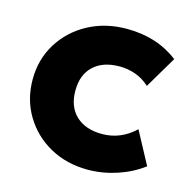

<svg xmlns="http://www.w3.org/2000/svg" viewBox="-85 -610 706 709"><g transform="rotate(15 268.0 -255.0)"><path d="M310 15Q229 15 165.2 -20.2Q101.5 -55.5 64.5 -116.8Q27.5 -178 27.5 -255Q27.5 -332 65.5 -393.2Q103.5 -454.5 169 -489.8Q234.5 -525 316.5 -525Q432 -525 513 -462L441 -340.5Q416.5 -363 387.2 -373.5Q358 -384 326 -384Q262.5 -384 226.5 -350.2Q190.5 -316.5 190.5 -255.5Q190.5 -194.5 226.8 -160.2Q263 -126 326.5 -126Q398 -126 452.5 -178L519 -54Q476 -21.5 420.8 -3.2Q365.5 15 310 15Z"/></g></svg>

Font: Geologica
Style: Bold
Weight: 700
Designer: Sindre Bremnes, Frode Helland
Foundry: Monokrom Skriftforlag AS
Version: Version 1.010; ttfautohint (v1.8.4.7-5d5b);gftools[0.9.28]